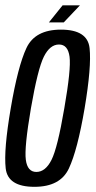

<svg xmlns="http://www.w3.org/2000/svg" viewBox="-20 -718 371 742"><path d="M113 4Q10 4 2 -67.5Q-6 -139 21.5 -299.5Q49 -461.5 82.2 -532.5Q115.5 -603.5 215.5 -603.5Q318.5 -603.5 326.2 -532Q334 -460.5 307 -299.5Q279.5 -138 246.2 -67Q213 4 113 4ZM120.5 -53.5Q155.5 -53.5 179 -100Q202.5 -146.5 228.5 -299.5Q255 -451.5 248.8 -498.8Q242.5 -546 208 -546Q173 -546 149.5 -499Q126 -452 99.5 -299.5Q73.5 -147.5 79.8 -100.5Q86 -53.5 120.5 -53.5ZM169 -631.5 222 -697.5H289L226.5 -631.5Z"/></svg>

Font: Anybody Condensed Regular
Style: Italic
Weight: 400
Width: 3
Italic angle: -10°
Designer: Tyler Finck
Foundry: Etcetera Type Company
Version: Version 1.010; ttfautohint (v1.8.3) -l 8 -r 50 -G 200 -x 14 